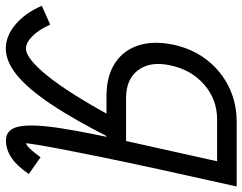

<svg xmlns="http://www.w3.org/2000/svg" viewBox="-142 -732 854 677"><g transform="rotate(90 285.5 -393.0)"><path d="M581.5 -800 566 -731H367.5Q297 -731 244.5 -685.2Q192 -639.5 176.5 -564.5Q162 -495 193.8 -452.5Q225.5 -410 292.5 -410H499.5L485 -341H284.5Q215.5 -341 169.8 -370.5Q124 -400 106.8 -453Q89.5 -506 104 -576.5Q118.5 -644 157 -694Q195.5 -744 252 -772Q308.5 -800 375.5 -800ZM441.5 13.5Q400.5 13.5 392 -36.2Q383.5 -86 399.8 -186.8Q416 -287.5 450.5 -440.8Q485 -594 530.5 -800H604Q568.5 -641.5 543 -524.2Q517.5 -407 500.8 -325.2Q484 -243.5 474 -191Q464 -138.5 459 -109.2Q454 -80 452.8 -68.8Q451.5 -57.5 451.5 -57.5Q457.5 -57.5 469.8 -70Q482 -82.5 501 -108.5L560 -67Q531.5 -25 502.5 -5.8Q473.5 13.5 441.5 13.5ZM358 -361H436.5Q369.5 -228.5 314.2 -146Q259 -63.5 211 -24.8Q163 14 117.5 14Q73.5 14 32.8 -20.2Q-8 -54.5 -33 -113L33.5 -142.5Q50.5 -103 73.8 -80Q97 -57 117.5 -57Q152.5 -57 213.8 -132.8Q275 -208.5 358 -361Z"/></g></svg>

Font: Victor Mono Thin
Style: Italic
Weight: 100
Italic angle: -12°
Monospace: yes
Designer: Rune Bjørnerås
Version: Version 1.561;gftools[0.9.30]